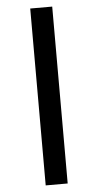

<svg xmlns="http://www.w3.org/2000/svg" viewBox="-60 -741 487 957"><g transform="rotate(-5 184.0 -262.5)"><path d="M129 180V-705H239V180Z"/></g></svg>

Font: Nunito Sans 7pt Expanded SemiBold
Style: Regular
Weight: 600
Width: 7
Designer: Vernon Adams
Foundry: Vernon Adams
Version: Version 3.101;gftools[0.9.27]